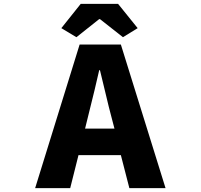

<svg xmlns="http://www.w3.org/2000/svg" viewBox="-20 -975 1040 995"><path d="M494.1 -876 376 -782.2 297.9 -829.1 398.4 -955.1H591.8L693.4 -829.1L617.2 -782.2L498 -876ZM420.9 -308.6H573.2L556.6 -372.1Q545.9 -411.1 526.4 -493.7Q506.8 -576.2 498 -611.3H494.1Q474.6 -523.4 436.5 -372.1ZM650.4 0 606.4 -170.9H386.7L343.8 0H162.1L392.6 -744.1H606.4L837.9 0Z"/></svg>

Font: GenEi Gothic M Heavy
Style: Regular
Weight: 800
Designer: o_tamon (Modified); [Source Han Sans]
Ryoko NISHIZUKA  (kana & ideographs); Paul D. Hunt (Latin, Greek & Cyrillic); Wenl
Version: Version 1.1a;Original Version 1.004